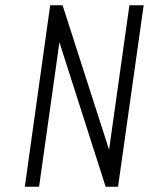

<svg xmlns="http://www.w3.org/2000/svg" viewBox="-20 -707 564 727"><path d="M74 0H128L205 -547L380 0H427L524 -687H470L393 -140L217 -687H170Z"/></svg>

Font: Secuela Light
Style: Italic
Weight: 300
Italic angle: -8°
Designer: Fernando Haro
Foundry: deFharo
Version: Version 1.708